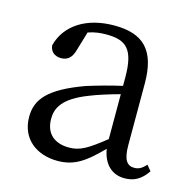

<svg xmlns="http://www.w3.org/2000/svg" viewBox="-85 -615 722 715"><g transform="rotate(15 276.0 -257.0)"><path d="M360 -114C296 -63 267 -45 225 -45C171 -45 133 -72 133 -132C133 -172 151 -214 248 -251C275 -262 319 -276 360 -287ZM524 -59C509 -43 497 -35 479 -35C452 -35 436 -53 436 -111V-348C436 -478 382 -528 271 -528C165 -528 87 -479 66 -397C68 -373 85 -359 110 -359C136 -359 151 -374 159 -403L181 -477C207 -486 230 -488 251 -488C327 -488 360 -461 360 -351V-319C314 -309 266 -295 227 -283C91 -234 52 -185 52 -118C52 -32 116 14 196 14C261 14 301 -15 362 -77C371 -22 403 12 454 12C489 12 517 -2 541 -38Z"/></g></svg>

Font: Source Han Serif
Style: Regular
Weight: 400
Designer: Ryoko NISHIZUKA 西塚涼子 (kana & ideographs); Frank Grießhammer (Latin, Greek & Cyrillic); Wenlong ZHANG 张文龙 (bopomofo); San
Foundry: Adobe Systems Incorporated
Version: Version 1.001;PS 1.001;hotconv 16.6.54;makeotf.lib2.5.65590